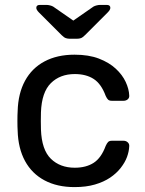

<svg xmlns="http://www.w3.org/2000/svg" viewBox="-20 -753 592 783"><path d="M284 10Q213 10 161.5 -17.5Q110 -45 82 -96.5Q54 -148 52 -220Q51 -235 51 -260Q51 -285 52 -300Q54 -372 82 -423.5Q110 -475 161.5 -502.5Q213 -530 284 -530Q342 -530 383.5 -514Q425 -498 452 -473Q479 -448 492.5 -419Q506 -390 507 -364Q508 -354 501 -348Q494 -342 484 -342H436Q426 -342 421 -346.5Q416 -351 411 -362Q393 -411 362 -431Q331 -451 285 -451Q225 -451 187.5 -414Q150 -377 147 -295Q146 -259 147 -225Q150 -142 187.5 -105.5Q225 -69 285 -69Q331 -69 362 -89Q393 -109 411 -158Q416 -169 421 -174Q426 -179 436 -179H484Q494 -179 501 -172.5Q508 -166 507 -156Q506 -135 498 -113Q490 -91 472.5 -68.5Q455 -46 429 -28.5Q403 -11 367 -0.5Q331 10 284 10ZM264 -595Q256 -595 248.5 -597.5Q241 -600 231 -610L139 -702Q128 -713 128 -721Q128 -733 143 -733H169Q176 -733 184 -731Q192 -729 197 -726L279 -669L361 -726Q366 -729 374 -731Q382 -733 389 -733H415Q430 -733 430 -721Q430 -713 419 -702L327 -610Q317 -600 310 -597.5Q303 -595 294 -595Z"/></svg>

Font: DVN-Rubik
Style: Regular
Weight: 400
Designer: Hubert and Fischer
Foundry: Hubert & Fischer
Version: Version 2.102